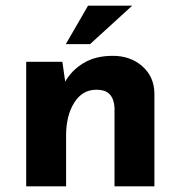

<svg xmlns="http://www.w3.org/2000/svg" viewBox="-20 -654 634 674"><path d="M199 -437 210 -359 208 -366Q231 -407 273 -432.5Q315 -458 376 -458Q438 -458 479.5 -421.5Q521 -385 522 -327V0H382V-275Q381 -304 366.5 -321.5Q352 -339 318 -339Q269 -339 240.5 -293.5Q212 -248 212 -178V0H72V-437ZM444 -634 296 -499H211L289 -634Z"/></svg>

Font: Reem Kufi
Style: Regular
Weight: 400
Designer: Khaled Hosny
Version: Version 1.6